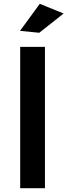

<svg xmlns="http://www.w3.org/2000/svg" viewBox="-20 -988 354 1008"><path d="M86 -742H216V0H86ZM189 -968 314 -917 186 -816 85 -826Z"/></svg>

Font: Alexandria Medium
Style: Regular
Weight: 500
Designer: Mohamed Gaber
Foundry: Kief Type Foundry
Version: Version 5.100